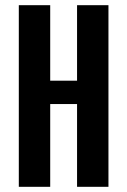

<svg xmlns="http://www.w3.org/2000/svg" viewBox="-20 -720 490 740"><path d="M52.5 0V-700H173.5V-409H277V-700H398V0H277V-319H173.5V0Z"/></svg>

Font: Trispace Condensed Medium
Style: Regular
Weight: 500
Width: 3
Designer: Tyler Finck
Foundry: Etcetera Type Company
Version: Version 1.210; ttfautohint (v1.8.3)